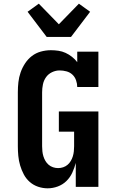

<svg xmlns="http://www.w3.org/2000/svg" viewBox="-20 -1016 640 1044"><path d="M239 8Q213 8 187.5 -0.5Q162 -9 142 -26.5Q122 -44 109.5 -67.5Q97 -91 89.5 -116.5Q82 -142 79.5 -168.5Q77 -195 77 -221V-514Q77 -542 80 -569Q83 -596 92 -622Q101 -648 116.5 -671.5Q132 -695 153.5 -711.5Q175 -728 202 -735.5Q229 -743 257 -743Q277 -743 297.5 -740Q318 -737 336.5 -728.5Q355 -720 371.5 -707Q388 -694 400 -678V-735H515V-543H400Q400 -561 393.5 -579.5Q387 -598 373.5 -610.5Q360 -623 341.5 -628Q323 -633 304 -633Q283 -633 263 -623.5Q243 -614 230.5 -596.5Q218 -579 213.5 -557.5Q209 -536 209 -514V-221Q209 -207 210.5 -193Q212 -179 216 -166Q220 -153 227 -141Q234 -129 244.5 -120Q255 -111 268.5 -106.5Q282 -102 296 -102Q310 -102 323.5 -106.5Q337 -111 347.5 -120Q358 -129 365 -141Q372 -153 376 -166Q380 -179 381.5 -193Q383 -207 383 -221V-300H300V-410H515V0H392V-130Q385 -103 373 -77Q361 -51 341 -31.5Q321 -12 294 -2Q267 8 239 8ZM234 -815 130 -952 191 -996 300 -884 409 -996 470 -952 366 -815Z"/></svg>

Font: Iosevka HT Extrabold Extended
Style: Regular
Weight: 800
Width: 7
Monospace: yes
Designer: Belleve Invis
Foundry: Belleve Invis
Version: Version 32.3.0; ttfautohint (v1.8.4)